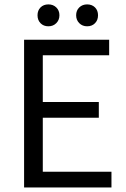

<svg xmlns="http://www.w3.org/2000/svg" viewBox="-20 -832 561 852"><path d="M464.4 -655.8V-586.9H169.9V-379.4H418.5V-309.6H169.9V-69.8H474.6V0H86.9V-655.8ZM194.8 -812.5Q215.8 -812.5 229.7 -799.1Q243.7 -785.6 243.7 -764.2Q243.7 -743.2 229.7 -729.2Q215.8 -715.3 194.8 -715.3Q173.3 -715.3 159.9 -729Q146.5 -742.7 146.5 -764.2Q146.5 -785.6 159.9 -799.1Q173.3 -812.5 194.8 -812.5ZM366.7 -812.5Q388.2 -812.5 401.6 -799.1Q415 -785.6 415 -764.2Q415 -742.7 401.6 -729Q388.2 -715.3 366.7 -715.3Q345.7 -715.3 331.8 -729.2Q317.9 -743.2 317.9 -764.2Q317.9 -785.6 331.8 -799.1Q345.7 -812.5 366.7 -812.5Z"/></svg>

Font: Varta
Style: Regular
Weight: 400
Designer: Joana Correia, Viktoriya Grabowska, Eben Sorkin
Foundry: Sorkin Type
Version: Version 1.003; ttfautohint (v1.3) -l 8 -r 24 -G 200 -x 12 -H